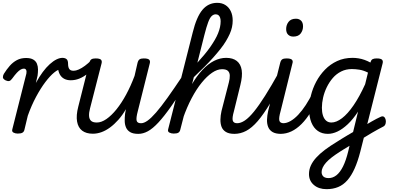

<svg xmlns="http://www.w3.org/2000/svg" viewBox="-26 -927 2779 1354"><path d="M99 15Q82 15 69 8Q56 1 61 -16L160 -408Q163 -424 158.5 -433.5Q154 -443 142 -443Q131 -443 119 -436Q107 -429 93 -414Q79 -399 60 -373Q50 -359 40 -356Q30 -353 14 -360Q-5 -370 -5.5 -381.5Q-6 -393 1 -406Q21 -438 43 -463Q65 -488 93 -503Q121 -518 158 -518Q190 -518 208.5 -507Q227 -496 234.5 -477.5Q242 -459 242 -437Q242 -415 239 -394L227 -342Q251 -386 275.5 -419Q300 -452 325 -474.5Q350 -497 372.5 -508Q395 -519 415 -519Q434 -519 442 -507Q450 -495 448 -479Q446 -463 434.5 -451Q423 -439 404 -439Q385 -439 356 -415.5Q327 -392 294 -348.5Q261 -305 228.5 -244.5Q196 -184 170 -111L146 -11Q143 2 132.5 8.5Q122 15 99 15Z M473 -361Q446 -361 426.5 -371.5Q407 -382 396 -402Q385 -422 383 -448L412 -519Q433 -519 443.5 -510Q454 -501 454 -477Q454 -462 457 -452.5Q460 -443 465 -437.5Q470 -432 477.5 -430Q485 -428 494 -428Q509 -428 529.5 -437Q550 -446 573 -463Q596 -480 620 -504Q629 -513 639 -505.5Q649 -498 654 -484.5Q659 -471 650 -462Q620 -430 591 -407Q562 -384 533 -372.5Q504 -361 473 -361Z M629 16Q582 16 553.5 -5.5Q525 -27 517.5 -70Q510 -113 526 -175L604 -484Q609 -503 619 -509Q629 -515 648 -515Q677 -515 686 -506Q695 -497 690 -479L609 -163Q601 -133 602 -110.5Q603 -88 615.5 -75.5Q628 -63 657 -63Q689 -63 724.5 -87.5Q760 -112 795.5 -156Q831 -200 863.5 -260Q896 -320 923 -392L944 -484Q949 -503 959 -509Q969 -515 988 -515Q1017 -515 1026 -506Q1035 -497 1030 -479L946 -144Q933 -95 937.5 -76.5Q942 -58 968 -58Q982 -58 989 -46.5Q996 -35 994 -20.5Q992 -6 981 5.5Q970 17 948 17Q913 17 892.5 5Q872 -7 863 -27.5Q854 -48 853.5 -73Q853 -98 856 -124L862 -157Q837 -114 808.5 -82Q780 -50 750 -28Q720 -6 689.5 5Q659 16 629 16Z M950 17Q931 17 924.5 5.5Q918 -6 922 -20.5Q926 -35 938 -46.5Q950 -58 969 -58Q989 -58 1014.5 -76Q1040 -94 1074.5 -133.5Q1109 -173 1155.5 -238Q1202 -303 1264 -396Q1274 -412 1287 -408.5Q1300 -405 1306 -391.5Q1312 -378 1302 -361Q1234 -252 1182.5 -179Q1131 -106 1091 -63Q1051 -20 1017 -1.5Q983 17 950 17Z M1627 17Q1589 17 1567 3.5Q1545 -10 1536.5 -32.5Q1528 -55 1528.5 -84Q1529 -113 1536 -144L1588 -346Q1595 -373 1594.5 -394Q1594 -415 1581.5 -427Q1569 -439 1540 -439Q1506 -439 1469.5 -414Q1433 -389 1396 -343.5Q1359 -298 1325.5 -234.5Q1292 -171 1265 -94L1254 -178Q1287 -263 1324 -327Q1361 -391 1401.5 -434Q1442 -477 1484 -498Q1526 -519 1569 -519Q1616 -519 1644 -497Q1672 -475 1678.5 -432.5Q1685 -390 1669 -327L1624 -144Q1610 -95 1615.5 -76.5Q1621 -58 1647 -58Q1661 -58 1667.5 -46.5Q1674 -35 1672 -20.5Q1670 -6 1659 5.5Q1648 17 1627 17ZM1199 15Q1182 15 1168.5 8Q1155 1 1160 -16L1333 -698Q1360 -808 1401.5 -857.5Q1443 -907 1506 -907Q1539 -907 1563.5 -891.5Q1588 -876 1601.5 -848Q1615 -820 1615 -782Q1615 -759 1610 -735.5Q1605 -712 1594 -687.5Q1583 -663 1567 -636.5Q1551 -610 1528.5 -581.5Q1506 -553 1478 -521.5Q1450 -490 1415.5 -455.5Q1381 -421 1341 -383L1245 -11Q1242 2 1232 8.5Q1222 15 1199 15ZM1366 -485Q1393 -515 1416 -542.5Q1439 -570 1457 -596Q1475 -622 1489 -646Q1503 -670 1512 -692.5Q1521 -715 1525.5 -736Q1530 -757 1530 -777Q1530 -792 1526 -803Q1522 -814 1514.5 -820Q1507 -826 1495 -826Q1480 -826 1467 -814Q1454 -802 1442 -770Q1430 -738 1415 -679Z M1627 17Q1613 17 1606 5.5Q1599 -6 1601 -20.5Q1603 -35 1614 -46.5Q1625 -58 1646 -58Q1672 -58 1701 -77.5Q1730 -97 1765 -140Q1800 -183 1844 -252.5Q1888 -322 1943 -421Q1951 -435 1964.5 -434Q1978 -433 1987 -423Q1996 -413 1989 -400Q1929 -282 1881 -201.5Q1833 -121 1791.5 -73Q1750 -25 1710 -4Q1670 17 1627 17Z M1955 17Q1918 17 1896 4Q1874 -9 1865 -32Q1856 -55 1857 -83.5Q1858 -112 1865 -144L1950 -484Q1955 -503 1965 -509Q1975 -515 1994 -515Q2023 -515 2032.5 -506Q2042 -497 2036 -479L1953 -144Q1939 -95 1944 -76.5Q1949 -58 1975 -58Q1989 -58 1995.5 -46.5Q2002 -35 2000.5 -20.5Q1999 -6 1987.5 5.5Q1976 17 1955 17ZM2042 -669Q2020 -669 2006 -682.5Q1992 -696 1992 -722Q1992 -751 2009 -773Q2026 -795 2061 -795Q2083 -795 2097 -781.5Q2111 -768 2111 -741Q2111 -713 2094.5 -691Q2078 -669 2042 -669Z M1952 17Q1938 17 1931 5.5Q1924 -6 1926 -20.5Q1928 -35 1939 -46.5Q1950 -58 1971 -58Q1996 -58 2023 -73.5Q2050 -89 2077 -117.5Q2104 -146 2130.5 -186.5Q2157 -227 2182 -278Q2189 -292 2202.5 -291.5Q2216 -291 2225.5 -281.5Q2235 -272 2229 -259Q2199 -191 2167 -139Q2135 -87 2100.5 -52.5Q2066 -18 2029 -0.5Q1992 17 1952 17Z M2520 -25Q2540 -38 2558.5 -49Q2577 -60 2594.5 -70Q2612 -80 2628 -88.5Q2644 -97 2658 -103Q2673 -110 2682 -103Q2691 -96 2694 -82Q2697 -68 2693 -54.5Q2689 -41 2678 -35Q2659 -25 2638.5 -14Q2618 -3 2597 9.5Q2576 22 2554 35.5Q2532 49 2510 62ZM2277 407Q2222 407 2187.5 377.5Q2153 348 2153 301Q2153 269 2166 240.5Q2179 212 2204 184.5Q2229 157 2265.5 129.5Q2302 102 2350 73Q2369 61 2387.5 49.5Q2406 38 2425.5 26.5Q2445 15 2464 4L2499 -140Q2463 -85 2426 -50.5Q2389 -16 2354 0.5Q2319 17 2286 17Q2245 17 2215.5 -3.5Q2186 -24 2170 -63Q2154 -102 2154 -156Q2154 -202 2166.5 -253Q2179 -304 2204 -351Q2229 -398 2266 -436Q2303 -474 2351.5 -496.5Q2400 -519 2460 -519Q2481 -519 2502.5 -515.5Q2524 -512 2545 -504.5Q2566 -497 2586 -486L2588 -491Q2592 -505 2602 -510Q2612 -515 2630 -515Q2659 -515 2668 -506Q2677 -497 2672 -479L2515 142Q2497 212 2474.5 262Q2452 312 2423.5 344.5Q2395 377 2358.5 392Q2322 407 2277 407ZM2291 329Q2321 329 2346.5 309Q2372 289 2393 247Q2414 205 2430 139L2439 101Q2428 108 2416.5 115Q2405 122 2394 128.5Q2383 135 2371 143Q2338 164 2313.5 183Q2289 202 2273.5 219.5Q2258 237 2250 254Q2242 271 2242 287Q2242 299 2247.5 309Q2253 319 2264 324Q2275 329 2291 329ZM2311 -63Q2346 -63 2386 -93.5Q2426 -124 2467.5 -184.5Q2509 -245 2549 -333L2569 -415Q2537 -431 2508.5 -435.5Q2480 -440 2455 -440Q2414 -440 2380 -423Q2346 -406 2321 -377Q2296 -348 2278.5 -312Q2261 -276 2252.5 -238.5Q2244 -201 2244 -167Q2244 -136 2251.5 -112.5Q2259 -89 2274 -76Q2289 -63 2311 -63Z"/></svg>

Font: Playwrite DE SAS
Style: Regular
Weight: 400
Designer: Veronika Burian, José Scaglione
Foundry: TypeTogether
Version: Version 1.002